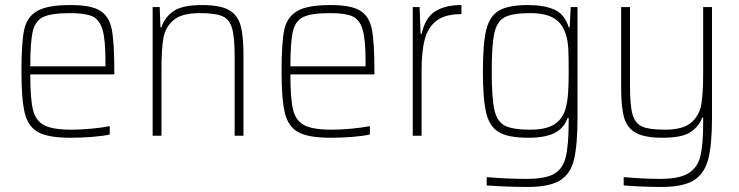

<svg xmlns="http://www.w3.org/2000/svg" viewBox="-20 -538 2929 761"><path d="M433 -243H100Q100 -147 110.5 -103.5Q121 -60 154.5 -42Q188 -24 263 -24Q299 -24 342 -28Q385 -32 415 -38V-5Q390 1 346.5 4.5Q303 8 259 8Q173 8 132.5 -13.5Q92 -35 78.5 -88.5Q65 -142 65 -254Q65 -368 75.5 -419Q86 -470 126.5 -494Q167 -518 260 -518Q341 -518 377 -495.5Q413 -473 423 -421.5Q433 -370 433 -256ZM100 -275H398V-296Q398 -382 386 -421.5Q374 -461 345.5 -473.5Q317 -486 258 -486Q184 -486 152 -471Q120 -456 110 -414Q100 -372 100 -275Z M585 -510H613L616 -430H620Q633 -470 668 -494Q703 -518 780 -518Q851 -518 886 -499Q921 -480 933 -439Q945 -398 945 -320V0H910V-315Q910 -392 899.5 -427Q889 -462 861 -474Q833 -486 772 -486Q700 -486 667.5 -458Q635 -430 627.5 -386.5Q620 -343 620 -264V0H585Z M1464 -243H1131Q1131 -147 1141.5 -103.5Q1152 -60 1185.5 -42Q1219 -24 1294 -24Q1330 -24 1373 -28Q1416 -32 1446 -38V-5Q1421 1 1377.5 4.5Q1334 8 1290 8Q1204 8 1163.5 -13.5Q1123 -35 1109.5 -88.5Q1096 -142 1096 -254Q1096 -368 1106.5 -419Q1117 -470 1157.5 -494Q1198 -518 1291 -518Q1372 -518 1408 -495.5Q1444 -473 1454 -421.5Q1464 -370 1464 -256ZM1131 -275H1429V-296Q1429 -382 1417 -421.5Q1405 -461 1376.5 -473.5Q1348 -486 1289 -486Q1215 -486 1183 -471Q1151 -456 1141 -414Q1131 -372 1131 -275Z M1616 -510H1643L1647 -404H1651Q1666 -469 1705.5 -493.5Q1745 -518 1809 -518V-482Q1745 -482 1711 -456.5Q1677 -431 1664 -383.5Q1651 -336 1651 -259V0H1616Z M1909 197V164Q1991 171 2067 171Q2142 171 2176.5 151Q2211 131 2222.5 84Q2234 37 2234 -61V-71H2230Q2215 -29 2177.5 -10.5Q2140 8 2074 8Q1996 8 1958.5 -13.5Q1921 -35 1907.5 -89Q1894 -143 1894 -255Q1894 -367 1907.5 -421Q1921 -475 1958.5 -496.5Q1996 -518 2074 -518Q2136 -518 2177 -500Q2218 -482 2234 -430H2238L2242 -510H2269V-75Q2269 38 2255 95Q2241 152 2199 177.5Q2157 203 2071 203Q1993 203 1909 197ZM2221 -105Q2229 -133 2231.5 -166.5Q2234 -200 2234 -255Q2234 -312 2232.5 -343Q2231 -374 2224 -398Q2210 -445 2176 -465.5Q2142 -486 2082 -486Q2012 -486 1981 -470Q1950 -454 1939.5 -407.5Q1929 -361 1929 -255Q1929 -149 1939.5 -102.5Q1950 -56 1981 -40Q2012 -24 2082 -24Q2141 -24 2174.5 -43.5Q2208 -63 2221 -105Z M2452 197V164Q2531 171 2598 171Q2673 171 2709 148.5Q2745 126 2756 81Q2767 36 2767 -51V-72H2763Q2751 -37 2717 -14.5Q2683 8 2606 8Q2536 8 2501 -11Q2466 -30 2454 -71Q2442 -112 2442 -190V-510H2477V-195Q2477 -118 2487.5 -83Q2498 -48 2526 -36Q2554 -24 2615 -24Q2687 -24 2719.5 -52Q2752 -80 2759.5 -123.5Q2767 -167 2767 -246V-510H2802V-70Q2802 38 2786.5 95Q2771 152 2728.5 177.5Q2686 203 2602 203Q2530 203 2452 197Z"/></svg>

Font: Saira Semi Condensed Thin
Style: Regular
Weight: 100
Width: 4
Designer: Hector Gatti with collaboration of the Omnibus-Type team
Foundry: Omnibus-Type
Version: Version 1.001; ttfautohint (v1.8)